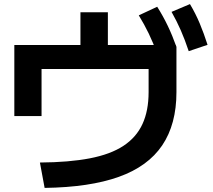

<svg xmlns="http://www.w3.org/2000/svg" viewBox="-20 -864 1040 938"><path d="M175 -70Q318 -71 419 -90.5Q520 -110 583 -151.5Q646 -193 676 -258Q706 -323 706 -414V-527H183V-297H50V-644H373V-804H507V-644H839L842 -635V-414Q842 -257 772.5 -154Q703 -51 560.5 0Q418 51 198 54ZM749 -599Q728 -656 706.5 -700.5Q685 -745 658 -789L748 -831Q777 -785 799.5 -738Q822 -691 842 -635ZM902 -614Q883 -671 863 -716.5Q843 -762 818 -806L908 -844Q936 -797 956 -749Q976 -701 994 -645Z"/></svg>

Font: M PLUS 2
Style: Bold
Weight: 700
Designer: Coji Morishita
Foundry: UNDERFOREST DESIGN
Version: Version 1.001